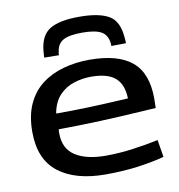

<svg xmlns="http://www.w3.org/2000/svg" viewBox="-85 -840 865 927"><g transform="rotate(-10 347.5 -376.0)"><path d="M359 10Q211 10 128 -54.5Q45 -119 45 -253Q45 -333 71 -389.5Q97 -446 143 -481Q189 -516 249.5 -532.5Q310 -549 377 -549Q516 -549 584.5 -492Q653 -435 653 -310Q653 -302 652.5 -289.5Q652 -277 652 -264Q615 -262 545 -257.5Q475 -253 380 -249Q285 -245 173 -244Q172 -239 172 -234.5Q172 -230 172 -224Q172 -149 226 -114Q280 -79 376 -79Q441 -79 510 -88.5Q579 -98 634 -110L648 -25Q591 -10 518.5 0Q446 10 359 10ZM174 -321Q257 -321 330 -323.5Q403 -326 455 -329Q507 -332 528 -333Q526 -402 488.5 -434.5Q451 -467 370 -467Q328 -467 286.5 -454Q245 -441 214.5 -409Q184 -377 174 -321ZM365 -762Q460 -762 508.5 -734.5Q557 -707 563 -627Q565 -615 565 -597L493 -596Q493 -601 493 -605Q493 -609 492 -613Q487 -652 457.5 -668Q428 -684 365 -684Q302 -684 272.5 -668Q243 -652 238 -613Q237 -609 236.5 -605Q236 -601 236 -596L164 -597Q164 -605 165 -613Q166 -621 166 -628Q173 -705 220 -733.5Q267 -762 365 -762Z"/></g></svg>

Font: Georama Extended Medium
Style: Regular
Weight: 500
Width: 7
Designer: Jean-Baptiste Levee
Foundry: Production Type
Version: Version 1.000